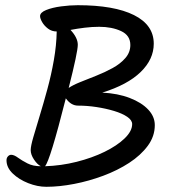

<svg xmlns="http://www.w3.org/2000/svg" viewBox="-20 -715 677 738"><path d="M158 3Q124 3 88.5 -11Q53 -25 29 -48Q5 -71 5 -99Q5 -108 10.5 -114Q16 -120 23 -120Q34 -120 49 -109Q64 -98 85.5 -87Q107 -76 137 -76Q123 -83 110.5 -102Q98 -121 98 -138Q98 -153 108 -187.5Q118 -222 132.5 -269.5Q147 -317 162 -372Q177 -427 187 -484Q197 -541 198 -594Q179 -594 164.5 -605Q150 -616 142 -630Q134 -644 134 -653Q134 -667 157.5 -676.5Q181 -686 215 -690.5Q249 -695 279 -695Q419 -695 495 -657Q571 -619 571 -547Q571 -487 520.5 -438Q470 -389 373 -359Q433 -356 478.5 -338.5Q524 -321 549.5 -294Q575 -267 575 -234Q575 -191 548 -154.5Q521 -118 476.5 -89Q432 -60 377 -39.5Q322 -19 265 -8Q208 3 158 3ZM244 -377Q260 -388 288.5 -399.5Q317 -411 350 -424Q383 -437 413 -453.5Q443 -470 462 -492Q481 -514 481 -542Q481 -579 445.5 -595.5Q410 -612 361 -612Q334 -612 305.5 -608.5Q277 -605 251 -600Q279 -570 279 -543Q279 -515 244 -377ZM153 -76Q215 -78 274.5 -93Q334 -108 382 -131.5Q430 -155 459 -183Q488 -211 488 -238Q488 -253 469 -266Q450 -279 418.5 -288.5Q387 -298 351 -303.5Q315 -309 280 -309Q253 -309 233 -337Q172 -96 153 -76Z"/></svg>

Font: Solitreo
Style: Regular
Weight: 400
Designer: Nathan Gross, Bryan Kirschen, Binghamton University
Foundry: Eli Heuer
Version: Version 1.100; ttfautohint (v1.8.4.7-5d5b)